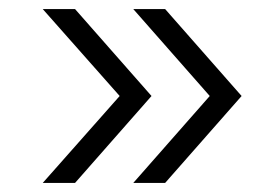

<svg xmlns="http://www.w3.org/2000/svg" viewBox="-20 -495 598 422"><path d="M313 -284 145 -93H74L243 -284L74 -475H145ZM511 -284 343 -93H273L441 -284L273 -475H343Z"/></svg>

Font: Zen Kaku Gothic Antique
Style: Regular
Weight: 400
Designer: Yoshimichi Ohira
Foundry: Positype
Version: Version 1.001